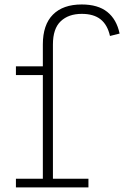

<svg xmlns="http://www.w3.org/2000/svg" viewBox="-20 -818 542 838"><path d="M49.5 0V-38H167V-490.5H49.5V-528.5H167V-624Q167 -710 211 -754.2Q255 -798.5 336.5 -798.5Q407.5 -798.5 448.2 -766Q489 -733.5 502 -671.5L460 -661Q449 -710 418.8 -733.8Q388.5 -757.5 337 -757.5Q279 -757.5 245 -725.2Q211 -693 211 -624V-38H366V0Z"/></svg>

Font: Hepta Slab Light
Style: Regular
Weight: 300
Designer: Michael LaGattuta
Foundry: Michael LaGattuta
Version: Version 1.102